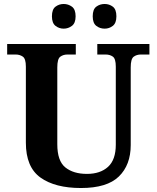

<svg xmlns="http://www.w3.org/2000/svg" viewBox="-20 -935 787 965"><path d="M387 10Q257 10 183.5 -42.5Q110 -95 110 -218V-600Q110 -640 94.5 -650.5Q79 -661 59 -661H16V-714H361V-661H319Q298 -661 283 -650Q268 -639 268 -596V-210Q268 -126 308.5 -93.5Q349 -61 417 -61Q484 -61 523 -96.5Q562 -132 562 -208V-600Q562 -640 547 -650.5Q532 -661 511 -661H469V-714H731V-661H688Q667 -661 652 -650Q637 -639 637 -596V-206Q637 -106 577.5 -48Q518 10 387 10ZM506 -791Q482 -791 464 -805Q446 -819 446 -853Q446 -888 464 -901.5Q482 -915 506 -915Q529 -915 547 -901.5Q565 -888 565 -853Q565 -819 547 -805Q529 -791 506 -791ZM300 -791Q277 -791 259 -805Q241 -819 241 -853Q241 -888 259 -901.5Q277 -915 300 -915Q323 -915 341.5 -901.5Q360 -888 360 -853Q360 -819 341.5 -805Q323 -791 300 -791Z"/></svg>

Font: Noto Serif Tibetan
Style: Bold
Weight: 700
Designer: Monotype Design Team
Foundry: Monotype Imaging Inc.
Version: Version 2.103; ttfautohint (v1.8.4.7-5d5b)